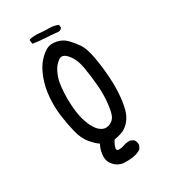

<svg xmlns="http://www.w3.org/2000/svg" viewBox="-198 -795 896 1012"><g transform="rotate(-30 250.0 -288.5)"><path d="M249 119Q223 115 205.5 100.5Q188 86 180 67.5Q172 49 176 20Q180 -9 193 -32Q172 -46 146.5 -76Q121 -106 108.5 -156Q96 -206 88.5 -261.5Q81 -317 85.5 -376Q90 -435 109.5 -486Q129 -537 155 -565.5Q181 -594 205 -606.5Q229 -619 263.5 -612Q298 -605 321 -581.5Q344 -558 364 -529Q384 -500 395.5 -437Q407 -374 411 -306Q415 -238 409 -186Q403 -134 392.5 -104.5Q382 -75 361.5 -53.5Q341 -32 316.5 -23.5Q292 -15 270 -12Q253 18 251.5 31.5Q250 45 266.5 45Q283 45 298 39Q313 33 339 33L358 43Q370 57 368 78L358 98Q335 113 306.5 117Q278 121 249 119ZM290 -95Q312 -106 321 -129Q330 -152 335 -200Q340 -248 335.5 -303Q331 -358 321.5 -416Q312 -474 283 -508.5Q254 -543 228.5 -523.5Q203 -504 189.5 -476Q176 -448 171 -423.5Q166 -399 163.5 -359Q161 -319 164.5 -273.5Q168 -228 178 -192.5Q188 -157 204.5 -130Q221 -103 243 -93Q265 -83 290 -95ZM298 -652Q261 -656 222.5 -658Q184 -660 148 -666L145 -688L148 -693Q178 -699 207 -696Q236 -693 266 -693Q296 -693 319 -682L321 -664Q312 -652 298 -652Z"/></g></svg>

Font: Kosefont JP
Style: Regular
Weight: 400
Designer: Nozomi Seto 瀬戸のぞみ
Version: Version 3.00;June 19, 2020